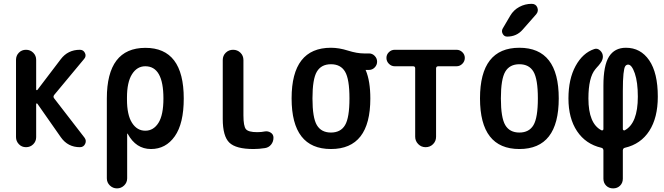

<svg xmlns="http://www.w3.org/2000/svg" viewBox="-20 -785 3540 1024"><path d="M65.4 -53.7V-465.8Q65.4 -488.3 80.6 -503.9Q95.7 -519.5 118.7 -519.5Q141.6 -519.5 157.2 -503.9Q172.9 -488.3 172.9 -465.8V-307.6Q172.9 -304.7 175.3 -304.2Q177.7 -303.7 179.7 -305.7L303.7 -468.8Q341.8 -519.5 406.2 -519.5Q424.8 -519.5 433.1 -502.4Q441.4 -485.4 428.7 -470.7L269.5 -279.3Q261.7 -269.5 268.6 -260.7L430.7 -50.8Q442.4 -35.2 434.1 -17.6Q425.8 0 406.2 0Q341.8 0 304.7 -52.7L179.7 -231.4Q176.8 -235.4 173.8 -232.4Q172.9 -231.4 172.9 -228.5V-53.7Q172.9 -31.2 157.2 -15.6Q141.6 0 118.7 0Q95.7 0 80.6 -16.1Q65.4 -32.2 65.4 -53.7Z M657.2 -264.6V-254.9Q657.2 -171.9 684.1 -129.9Q710.9 -87.9 754.9 -87.9Q798.8 -87.9 825.2 -129.9Q851.6 -171.9 851.6 -259.8Q851.6 -431.6 754.9 -431.6Q710.9 -431.6 684.1 -389.2Q657.2 -346.7 657.2 -264.6ZM549.8 166V-259.8Q549.8 -529.3 754.9 -529.8Q960 -530.3 960 -259.8Q960 -126 912.1 -58.1Q864.3 9.8 785.2 9.8Q705.1 9.8 661.1 -71.3Q661.1 -72.3 659.2 -72.3H658.2V166Q658.2 188.5 642.1 204.1Q626 219.7 604 219.7Q582 219.7 565.9 204.1Q549.8 188.5 549.8 166Z M1332 9.8Q1238.3 9.8 1203.1 -24.4Q1168 -58.6 1168 -150.4V-464.8Q1168 -488.3 1184.1 -503.9Q1200.2 -519.5 1223.1 -519.5Q1246.1 -519.5 1262.2 -503.9Q1278.3 -488.3 1278.3 -464.8V-169.9Q1278.3 -112.3 1291.5 -96.2Q1304.7 -80.1 1351.6 -80.1Q1374 -80.1 1392.6 -84Q1409.2 -86.9 1423.8 -77.6Q1438.5 -68.4 1438.5 -50.8Q1438.5 -29.3 1425.8 -13.7Q1413.1 2 1392.6 4.9Q1361.3 9.8 1332 9.8Z M1820.3 -402.8Q1796.9 -442.4 1745.1 -442.4Q1693.4 -442.4 1669.9 -402.8Q1646.5 -363.3 1646.5 -260.3Q1646.5 -157.2 1669.9 -117.7Q1693.4 -78.1 1745.1 -78.1Q1796.9 -78.1 1820.3 -117.7Q1843.8 -157.2 1843.8 -260.3Q1843.8 -363.3 1820.3 -402.8ZM1745.1 -530.3Q1788.1 -530.3 1835.9 -515.1Q1883.8 -500 1920.9 -500H1948.2Q1965.8 -500 1978.5 -486.8Q1991.2 -473.6 1991.2 -456.1Q1991.2 -438.5 1978.5 -425.3Q1965.8 -412.1 1948.2 -412.1H1930.7H1929.7V-411.1L1930.7 -410.2Q1955.1 -352.5 1955.1 -259.8Q1955.1 9.8 1745.1 9.8Q1535.2 9.8 1535.2 -260.3Q1535.2 -530.3 1745.1 -530.3Z M2085 -431.6Q2067.4 -431.6 2054.2 -444.8Q2041 -458 2041 -476.1Q2041 -494.1 2054.2 -506.8Q2067.4 -519.5 2085 -519.5H2415Q2432.6 -519.5 2445.8 -506.8Q2459 -494.1 2459 -476.1Q2459 -458 2445.8 -444.8Q2432.6 -431.6 2415 -431.6H2317.4Q2306.6 -431.6 2305.7 -420.9V-55.7Q2305.7 -32.2 2289.6 -16.1Q2273.4 0 2250 0Q2226.6 0 2210.4 -16.6Q2194.3 -33.2 2194.3 -55.7V-420.9Q2194.3 -431.6 2182.6 -431.6Z M2825.2 -402.8Q2801.8 -442.4 2750 -442.4Q2698.2 -442.4 2674.8 -402.8Q2651.4 -363.3 2651.4 -260.3Q2651.4 -157.2 2674.8 -117.7Q2698.2 -78.1 2750 -78.1Q2801.8 -78.1 2825.2 -117.7Q2848.6 -157.2 2848.6 -260.3Q2848.6 -363.3 2825.2 -402.8ZM2960 -260.3Q2960 9.8 2750 9.8Q2540 9.8 2540 -260.3Q2540 -530.3 2750 -530.3Q2960 -530.3 2960 -260.3ZM2701.2 -701.2Q2718.8 -731.4 2749.5 -748Q2780.3 -764.6 2815.4 -764.6Q2837.9 -764.6 2845.7 -745.1Q2853.5 -725.6 2839.8 -709L2767.6 -627Q2735.4 -589.8 2684.6 -589.8Q2668.9 -589.8 2661.1 -604.5Q2653.3 -619.1 2661.1 -632.8Z M3301.8 -299.8V-96.7Q3301.8 -92.8 3304.7 -90.8Q3307.6 -88.9 3311.5 -89.8Q3381.8 -127 3381.8 -269.5Q3381.8 -346.7 3365.7 -393.6Q3349.6 -440.4 3330.1 -440.4Q3320.3 -440.4 3314.5 -431.6Q3308.6 -422.9 3305.2 -391.1Q3301.8 -359.4 3301.8 -299.8ZM3186.5 2.9Q3103.5 -16.6 3057.6 -85.4Q3011.7 -154.3 3011.7 -259.8Q3011.7 -363.3 3049.8 -433.1Q3087.9 -502.9 3149.4 -523.4Q3166 -529.3 3180.7 -515.6Q3195.3 -502 3195.3 -483.4Q3195.3 -476.6 3193.4 -469.7Q3191.4 -462.9 3189 -458.5Q3186.5 -454.1 3181.2 -446.8Q3175.8 -439.5 3173.3 -436.5Q3170.9 -433.6 3163.6 -425.8Q3156.2 -418 3155.3 -416Q3118.2 -372.1 3118.2 -259.8Q3118.2 -125 3188.5 -89.8Q3192.4 -88.9 3195.3 -90.8Q3198.2 -92.8 3198.2 -96.7V-328.1Q3198.2 -435.5 3228 -482.9Q3257.8 -530.3 3318.4 -530.3Q3396.5 -530.3 3442.4 -463.4Q3488.3 -396.5 3488.3 -269.5Q3488.3 -157.2 3442.9 -86.9Q3397.5 -16.6 3313.5 2.9Q3302.7 4.9 3301.8 16.6V168Q3301.8 190.4 3287.1 205.1Q3272.5 219.7 3250 219.7Q3227.5 219.7 3212.9 205.1Q3198.2 190.4 3198.2 168V16.6Q3197.3 4.9 3186.5 2.9Z"/></svg>

Font: Rounded-X Mgen+ 1m medium
Style: Regular
Weight: 500
Designer: [Source Han Sans]
Ryoko NISHIZUKA  (kana & ideographs); Paul D. Hunt (Latin, Greek & Cyrillic); Wenlong ZHANG  (bopomofo
Version: Version 1.059.20150602